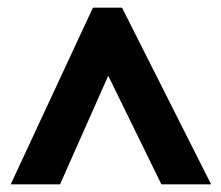

<svg xmlns="http://www.w3.org/2000/svg" viewBox="-20 -736 579 502"><path d="M8 -254 223 -716H299L532 -254H402L263 -538L137 -254Z"/></svg>

Font: Noto Sans Ethiopic SemiCondensed ExtraBold
Style: Regular
Weight: 800
Width: 4
Designer: Monotype Design Team
Foundry: Monotype Imaging Inc.
Version: Version 2.102; ttfautohint (v1.8.4.7-5d5b)